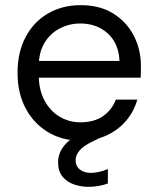

<svg xmlns="http://www.w3.org/2000/svg" viewBox="-20 -533 608 744"><path d="M291 12Q221 12 166 -21Q111 -54 79.5 -113Q48 -172 48 -251Q48 -330 79 -389Q110 -448 165.5 -480.5Q221 -513 293 -513Q367 -513 419 -480.5Q471 -448 498.5 -394.5Q526 -341 526 -278Q526 -268 526 -257Q526 -246 525 -232H111V-297H443Q440 -365 397.5 -403.5Q355 -442 291 -442Q249 -442 212 -423Q175 -404 152.5 -367Q130 -330 130 -274V-246Q130 -184 153 -142.5Q176 -101 212.5 -80Q249 -59 291 -59Q344 -59 378.5 -82.5Q413 -106 429 -147H512Q499 -101 469 -65.5Q439 -30 394.5 -9Q350 12 291 12ZM323 191Q293 191 266 181.5Q239 172 222 151Q205 130 205 96Q205 72 216 50.5Q227 29 252.5 8Q278 -13 321 -32L374 -55L395 -12L337 16Q302 33 287.5 51Q273 69 273 88Q273 111 289.5 124Q306 137 333 137Q347 137 364.5 133Q382 129 398 122V178Q382 184 362.5 187.5Q343 191 323 191Z"/></svg>

Font: DM Sans 17pt
Style: Regular
Weight: 400
Version: Version 4.004;gftools[0.9.30]